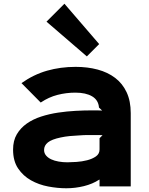

<svg xmlns="http://www.w3.org/2000/svg" viewBox="-20 -997 798 1028"><path d="M511 -761 445 -695 229 -881 325 -977ZM680 -391V1H513V-35H511Q476 -12 429.5 -0.5Q383 11 335 11Q288 11 238 1.5Q188 -8 146 -31.5Q104 -55 77 -95Q50 -135 50 -196Q50 -244 70 -278Q90 -312 123.5 -335.5Q157 -359 200.5 -373Q244 -387 291 -394Q338 -401 384.5 -403.5Q431 -406 471 -406Q473 -406 481 -406Q489 -406 498.5 -406Q508 -406 516.5 -405.5Q525 -405 527 -405L510 -421Q507 -461 473.5 -481Q440 -501 383 -501Q335 -501 288 -489Q241 -477 198 -448L95 -552Q160 -598 232 -618.5Q304 -639 385 -639Q449 -639 503 -624.5Q557 -610 596.5 -580Q636 -550 658 -503Q680 -456 680 -391ZM529 -273Q527 -273 521 -273.5Q515 -274 509 -274Q503 -274 497.5 -274Q492 -274 491 -274Q471 -274 450.5 -274Q430 -274 404 -272Q379 -271 353.5 -268.5Q328 -266 305 -261Q257 -251 236.5 -234.5Q216 -218 216 -194Q216 -177 226.5 -164.5Q237 -152 254 -144Q271 -136 294 -132Q317 -128 341 -128Q360 -128 389.5 -130Q419 -132 446.5 -139Q474 -146 493.5 -159.5Q513 -173 513 -197V-257Z"/></svg>

Font: TypoPRO Sinkin Sans
Style: 700 Bold
Weight: 700
Designer: Keith Bates
Foundry: K-Type
Version: Sinkin Sans (version 1.0)  by Keith Bates   •   © 2014   www